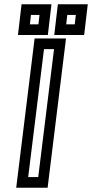

<svg xmlns="http://www.w3.org/2000/svg" viewBox="-20 -854 431 899"><path d="M206 0 286 -649 289 -674H264H167H142L139 -649L59 0L56 25H81H178H203L206 0ZM159 -25H112L186 -624H233L159 -25ZM207 -715 218 -809 221 -834H196H106H81L78 -809L67 -715L64 -690H89H179H204L207 -715ZM160 -740H120L125 -784H165L160 -740ZM377 -715 388 -809 391 -834H366H276H251L248 -809L237 -715L234 -690H259H349H374L377 -715ZM330 -740H290L295 -784H335L330 -740Z"/></svg>

Font: Gamestation Text Outline
Style: Italic
Weight: 400
Designer: Jonas Hecksher
Foundry: Jonas Hecksher, Playtypeª, e-types AS
Version: Version 1.003